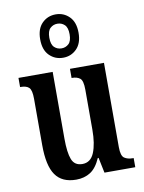

<svg xmlns="http://www.w3.org/2000/svg" viewBox="-91 -877 715 951"><g transform="rotate(-10 267.0 -402.0)"><path d="M215 10Q144 10 111 -37Q78 -84 78 -187V-421Q78 -464 65 -477Q52 -490 23 -490H20V-536H192V-200Q192 -130 205.5 -95.5Q219 -61 258 -61Q300 -61 318 -105Q336 -149 336 -220V-421Q336 -467 321 -478.5Q306 -490 282 -490H279V-536H450V-112Q450 -68 466.5 -57Q483 -46 507 -46H513V0H358L342 -77H338Q317 -29 286.5 -9.5Q256 10 215 10ZM256 -596Q215 -596 187 -624Q159 -652 159 -705Q159 -758 187 -786Q215 -814 256 -814Q296 -814 324 -786Q352 -758 352 -705Q352 -652 324 -624Q296 -596 256 -596ZM256 -643Q277 -643 292 -657Q307 -671 307 -705Q307 -739 292 -753Q277 -767 256 -767Q235 -767 220 -753Q205 -739 205 -705Q205 -671 220 -657Q235 -643 256 -643Z"/></g></svg>

Font: Noto Serif Myanmar ExtraCondensed SemiBold
Style: Regular
Weight: 600
Width: 2
Designer: Ben Mitchell and the Monotype Design Team
Foundry: Monotype Imaging Inc.
Version: Version 2.106; ttfautohint (v1.8.4.7-5d5b)